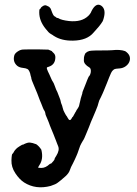

<svg xmlns="http://www.w3.org/2000/svg" viewBox="-20 -779 587 822"><path d="M54 -497Q34 -514 41 -541Q43 -550 55.5 -558.5Q68 -567 80 -567Q106 -568 146 -567.5Q186 -567 187 -566.5Q188 -566 195.5 -563Q203 -560 202.5 -559.5Q202 -559 209.5 -552Q217 -545 217 -534Q217 -502 188 -493Q181 -491 181 -490Q179 -486 185 -473.5Q191 -461 191.5 -460Q192 -459 195 -452Q198 -445 201 -438.5Q204 -432 207 -428Q210 -424 215.5 -408.5Q221 -393 223 -390Q225 -387 228 -378.5Q231 -370 235 -360.5Q239 -351 240 -344.5Q241 -338 243.5 -333Q246 -328 248.5 -317Q251 -306 256 -297.5Q261 -289 262 -286.5Q263 -284 264.5 -283Q266 -282 270 -274Q279 -256 288 -274Q290 -279 291 -278.5Q292 -278 294 -282.5Q296 -287 297 -288Q298 -289 299 -291.5Q300 -294 302.5 -298Q305 -302 305.5 -302.5Q306 -303 307 -306Q308 -309 309 -309.5Q310 -310 311 -312Q312 -314 315 -318.5Q318 -323 319 -328Q320 -333 320.5 -335Q321 -337 322 -341Q323 -345 324 -349.5Q325 -354 325.5 -356Q326 -358 326 -358.5Q326 -359 327 -361.5Q328 -364 328.5 -366.5Q329 -369 331 -374.5Q333 -380 332.5 -381.5Q332 -383 339.5 -401Q347 -419 349 -425Q351 -431 353 -435.5Q355 -440 357.5 -446Q360 -452 362 -453.5Q364 -455 366.5 -461.5Q369 -468 369 -475Q369 -486 363 -490Q339 -504 339 -520Q339 -536 341 -540Q343 -544 343 -545Q343 -551 357 -559H358Q359 -559 359 -559Q361 -563 404.5 -563Q448 -563 459 -564Q495 -568 516 -560Q542 -543 535 -518Q531 -505 519 -496Q507 -487 491.5 -486Q476 -485 471.5 -483.5Q467 -482 461.5 -476Q456 -470 447.5 -448Q439 -426 437.5 -422.5Q436 -419 431.5 -408Q427 -397 424 -389.5Q421 -382 419 -378L412 -363Q403 -347 401.5 -338Q400 -329 390.5 -306.5Q381 -284 377 -274.5Q373 -265 371.5 -262Q370 -259 369 -256Q368 -253 365 -245.5Q362 -238 359.5 -231.5Q357 -225 356 -223Q355 -221 347.5 -202.5Q340 -184 337.5 -180.5Q335 -177 334 -175Q333 -173 328 -164.5Q323 -156 319 -143Q315 -130 312 -123Q309 -116 307 -111Q305 -106 300.5 -96.5Q296 -87 292 -79Q283 -63 279 -50.5Q275 -38 261 -25Q247 -12 242 -8.5Q237 -5 228 2.5Q219 10 197 17Q133 34 83 2Q63 -11 45.5 -37.5Q28 -64 29 -92.5Q30 -121 34 -121Q35 -121 37.5 -125.5Q40 -130 41.5 -132.5Q43 -135 44.5 -136.5Q46 -138 49.5 -142Q53 -146 65 -153.5Q77 -161 78 -160Q79 -159 83 -162Q100 -170 109 -168.5Q118 -167 120 -166.5Q122 -166 127.5 -164Q133 -162 133 -162V-163Q147 -154 157 -138Q167 -98 148 -71Q142 -62 144 -61Q146 -60 146.5 -60.5Q147 -61 148.5 -60.5Q150 -60 157 -60Q175 -60 192 -76Q196 -79 197.5 -78.5Q199 -78 202.5 -82.5Q206 -87 206.5 -87Q207 -87 207.5 -88Q208 -89 211 -92.5Q214 -96 213.5 -98Q213 -100 221 -112Q236 -136 229 -153Q226 -160 224 -165.5Q222 -171 219.5 -177.5Q217 -184 215.5 -187.5Q214 -191 212 -196.5Q210 -202 208.5 -205.5Q207 -209 206 -211.5Q205 -214 201 -223.5Q197 -233 193.5 -242Q190 -251 189 -254.5Q188 -258 186 -262Q173 -292 174 -292Q175 -292 174 -295Q172 -303 169.5 -306Q167 -309 163.5 -318Q160 -327 159 -329.5Q158 -332 156 -337Q154 -342 150.5 -350Q147 -358 144.5 -366Q142 -374 127.5 -408Q113 -442 114 -443Q115 -444 113 -449Q111 -454 111 -456Q111 -458 109 -465Q104 -480 97.5 -483.5Q91 -487 77 -488.5Q63 -490 54 -497ZM372 -732Q391 -769 413 -755Q435 -740 424 -701Q421 -690 419 -687Q417 -684 411.5 -676Q406 -668 403 -665Q390 -651 381 -640Q353 -606 293 -605Q244 -604 211 -625Q206 -629 197 -634Q188 -639 176 -655Q148 -689 148 -726Q148 -739 150 -739.5Q152 -740 154.5 -744.5Q157 -749 158 -749Q159 -749 162 -752Q172 -759 179.5 -755Q187 -751 188 -751Q189 -751 191 -749Q197 -743 197.5 -740.5Q198 -738 204 -723.5Q210 -709 216 -708Q216 -708 220.5 -704.5Q225 -701 226 -702Q227 -703 230 -701Q242 -693 275 -689Q330 -683 359 -712Q363 -716 363 -716.5Q363 -717 366 -720.5Q369 -724 372 -732Z"/></svg>

Font: TT2020 Style E
Style: Regular
Weight: 400
Version: Version 00.2